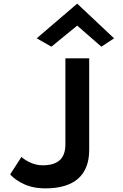

<svg xmlns="http://www.w3.org/2000/svg" viewBox="-20 -1024 675 1057"><path d="M182 -813 263 -767 405 -883 538 -767 608 -813 405 -1004ZM340 -703V-229C340 -147 294 -114 215 -114C160 -113 112 -147 98 -160L36 -64C51 -46 111 8 207 12C214 13 222 13 230 13C387 13 471 -58 471 -198V-703Z"/></svg>

Font: Bluebird
Style: Ext
Weight: 400
Designer: Jasper
Foundry: Cannot Into Space Fonts
Version: Version 0.98